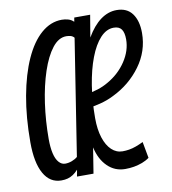

<svg xmlns="http://www.w3.org/2000/svg" viewBox="-68 -605 603 675"><g transform="rotate(-10 233.5 -268.0)"><path d="M98 10Q57.2 10 35.3 -29Q13.3 -68 13.3 -140.6Q13.3 -230.3 26.9 -304.8Q40.5 -379.3 65 -433.5Q89.4 -487.6 123.1 -516.9Q156.9 -546.2 196.7 -546.2Q207.8 -546.2 219.1 -543.1Q230.3 -540 238.9 -531.5L241.5 -546.2H298.2L284.9 -467.1Q307.7 -506.4 334.8 -526.3Q361.9 -546.2 392.2 -546.2Q429.4 -546.2 448 -520.6Q466.7 -495 466.7 -451.6Q466.7 -386.8 427.7 -333.6Q388.7 -280.3 327.2 -250.6Q303.9 -238.8 277.7 -232.3Q251.4 -225.7 226 -222.5L235.6 -273.4Q258.5 -276.5 278.6 -283Q298.7 -289.4 316.6 -300Q357.6 -323.4 382.7 -361.1Q407.8 -398.9 407.8 -439.1Q407.8 -463.3 399.3 -475.2Q390.7 -487 371.6 -487Q345.5 -487 323.6 -463.3Q301.7 -439.6 285.7 -397.6Q269.7 -355.6 261 -301Q252.3 -246.3 252.3 -184.8Q252.3 -144.5 261.9 -114.9Q271.5 -85.3 288.5 -69.4Q305.5 -53.5 327.5 -53.5Q339.2 -53.5 351.2 -55.5Q363.3 -57.5 375.8 -62.1Q388.4 -66.7 402.2 -73.4L412.9 -15.2Q401.5 -6.7 387.1 -1.3Q372.7 4.1 357.4 6.8Q342 9.4 325.8 9.4Q289.2 9.4 263.1 -16.1Q237 -41.5 227.4 -85.1L212.8 6.1H153.9L158.2 -17.7Q149.3 -7.7 140.1 -1.7Q130.8 4.4 120.7 7.2Q110.6 10 98 10ZM121.1 -45.8Q133.4 -45.8 145.2 -50.3Q157 -54.7 165.5 -61.9L230.3 -476.1Q225.2 -482.3 217.6 -484.4Q209.9 -486.4 202.2 -486.4Q174.8 -486.4 152.2 -457.5Q129.6 -428.5 113 -378.9Q96.4 -329.2 87.6 -267.5Q78.8 -205.7 78.8 -140.7Q78.8 -111.3 83.7 -89.7Q88.7 -68.1 98.6 -57Q108.5 -45.8 121.1 -45.8Z"/></g></svg>

Font: Georama ExtraCondensed Thin
Style: Italic
Weight: 100
Width: 2
Italic angle: -9°
Designer: Jean-Baptiste Levee
Foundry: Production Type
Version: Version 1.001